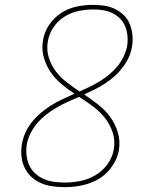

<svg xmlns="http://www.w3.org/2000/svg" viewBox="-20 -763 640 791"><path d="M246 8Q221 8 196 4.5Q171 1 149 -8.5Q127 -18 109.5 -34Q92 -50 81.5 -72Q71 -94 68.5 -118.5Q66 -143 70 -168Q74 -193 85 -217Q96 -241 112.5 -261.5Q129 -282 149.5 -299Q170 -316 192.5 -330Q215 -344 239 -355Q263 -366 287 -377Q259 -395 233.5 -416.5Q208 -438 189 -465.5Q170 -493 160.5 -526.5Q151 -560 157 -596Q162 -630 182 -660Q202 -690 232 -709.5Q262 -729 296 -736Q330 -743 363 -743Q387 -743 410 -739.5Q433 -736 453.5 -726Q474 -716 490 -700.5Q506 -685 514.5 -664Q523 -643 525.5 -619.5Q528 -596 524 -573Q521 -550 511 -528Q501 -506 486 -486Q471 -466 452.5 -449.5Q434 -433 413.5 -419.5Q393 -406 371 -395Q349 -384 327 -374Q356 -354 384 -332.5Q412 -311 433 -282.5Q454 -254 465 -219Q476 -184 470 -146Q466 -121 454.5 -99Q443 -77 426 -58Q409 -39 387 -26Q365 -13 341 -5.5Q317 2 293.5 5Q270 8 246 8ZM308 -386Q329 -396 350.5 -406Q372 -416 392.5 -429Q413 -442 431.5 -457.5Q450 -473 465 -491.5Q480 -510 490 -531.5Q500 -553 504 -575Q507 -596 505 -616.5Q503 -637 495.5 -655Q488 -673 474 -687Q460 -701 442 -709.5Q424 -718 404 -721Q384 -724 363 -724Q333 -724 302.5 -717.5Q272 -711 245 -694Q218 -677 200 -650Q182 -623 177 -592Q171 -558 181 -526Q191 -494 210.5 -468.5Q230 -443 255.5 -423.5Q281 -404 308 -386ZM246 -11Q279 -11 311.5 -17.5Q344 -24 373.5 -41.5Q403 -59 423.5 -87.5Q444 -116 449 -149Q455 -185 444 -218Q433 -251 412 -277.5Q391 -304 364 -324Q337 -344 309 -362L307 -363Q307 -363 306.5 -363.5Q306 -364 306 -364Q282 -354 259 -343.5Q236 -333 213.5 -320Q191 -307 170.5 -291Q150 -275 133.5 -255.5Q117 -236 105.5 -213Q94 -190 90 -166Q87 -144 89.5 -122Q92 -100 101 -81Q110 -62 125.5 -48Q141 -34 160.5 -25.5Q180 -17 202 -14Q224 -11 246 -11Z"/></svg>

Font: Iosevka Curly Slab ThExObl
Style: Regular
Weight: 100
Width: 7
Italic angle: -9°
Monospace: yes
Designer: Belleve Invis
Foundry: Belleve Invis
Version: Version 11.1.0; ttfautohint (v1.8.3)